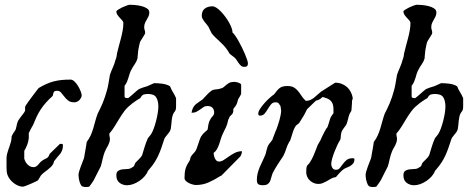

<svg xmlns="http://www.w3.org/2000/svg" viewBox="-20 -750 1941 788"><path d="M6.8 -99.6Q6.8 -108.9 8.8 -117.2Q10.7 -125.5 13.4 -133.3Q16.1 -141.1 19 -149.2Q22 -157.2 24.4 -166.5Q24.9 -167 25.6 -170.7Q26.4 -174.3 26.9 -178.7Q27.3 -183.1 27.6 -186.8Q27.8 -190.4 27.8 -190.9L34.7 -203.6Q35.6 -204.6 39.3 -210.2Q43 -215.8 43.9 -217.8Q44.4 -218.3 45.4 -222.2Q46.4 -226.1 47.4 -230.7Q48.3 -235.4 49.3 -239.5Q50.3 -243.7 50.8 -245.1Q52.7 -252 56.9 -258.3Q61 -264.6 65.9 -271Q70.8 -277.3 75.4 -283.2Q80.1 -289.1 83 -295.4V-311Q83 -312.5 86.9 -318.8Q90.8 -325.2 96.9 -333.5Q103 -341.8 110.1 -351.3Q117.2 -360.8 123.3 -368.9Q129.4 -377 133.8 -382.6Q138.2 -388.2 138.7 -388.7Q155.8 -398.9 170.7 -405.5Q185.5 -412.1 200.7 -416Q215.8 -419.9 232.4 -421.6Q249 -423.3 269.5 -423.3Q277.3 -423.3 285.4 -415.8Q293.5 -408.2 300 -397.5Q306.6 -386.7 311 -375.5Q315.4 -364.3 315.4 -356.4Q311.5 -343.3 303 -336.7Q294.4 -330.1 284.7 -330.1Q269 -330.1 259.8 -337.4Q250.5 -344.7 243.7 -353.8Q236.8 -362.8 230.5 -370.1Q224.1 -377.4 214.8 -377.4Q203.6 -377.4 200.9 -372.1Q198.2 -366.7 196.3 -356.4Q180.7 -342.3 168.7 -328.9Q156.7 -315.4 147.2 -301Q137.7 -286.6 130.1 -270.5Q122.6 -254.4 115.2 -235.8Q114.3 -234.9 111.6 -230Q108.9 -225.1 106 -219.5Q103 -213.9 100.8 -209.2Q98.6 -204.6 98.1 -203.6V-182.6Q96.7 -168.5 91.3 -154.8Q85.9 -141.1 79.6 -130.9V-98.1Q81.1 -93.3 84 -87.4Q86.9 -81.5 91.6 -76.4Q96.2 -71.3 102.8 -67.6Q109.4 -64 117.7 -64Q123.5 -64 127.9 -66.7Q132.3 -69.3 136 -73.2Q139.6 -77.1 143.1 -81.5Q146.5 -85.9 151.4 -89.4Q157.7 -94.2 162.8 -96.4Q168 -98.6 171.6 -100.8Q175.3 -103 178.2 -106.7Q181.2 -110.4 183.6 -118.2L224.6 -158.2Q224.6 -159.2 226.8 -159.4Q229 -159.7 230 -159.7Q231 -159.7 234.6 -159.2Q238.3 -158.7 238.3 -155.3Q238.3 -142.6 235.4 -134.3Q232.4 -126 227.3 -119.1Q222.2 -112.3 215.8 -105.5Q209.5 -98.6 202.6 -89.4Q202.1 -88.9 200.9 -85Q199.7 -81.1 199.7 -80.1Q195.8 -71.8 189.5 -65.4Q183.1 -59.1 175.8 -53.5Q168.5 -47.9 161.1 -42.2Q153.8 -36.6 147.9 -29.8L136.2 -10.3Q134.8 -8.8 126 -4.6Q117.2 -0.5 106.7 4.2Q96.2 8.8 86.4 12.5Q76.7 16.1 73.7 16.1Q64.9 16.1 55.2 12.2Q45.4 8.3 36.9 1.7Q28.3 -4.9 21.7 -12.9Q15.1 -21 11.7 -29.8Q8.8 -36.6 7.8 -44.2Q6.8 -51.8 6.8 -60.1Z M302.2 -32.2Q302.2 -37.6 304.9 -46.9Q307.6 -56.2 311.3 -65.9Q314.9 -75.7 318.6 -85Q322.3 -94.2 324.2 -99.6Q324.7 -100.6 325.7 -105.2Q326.7 -109.9 326.7 -112.3Q327.1 -115.7 328.6 -123.3Q330.1 -130.9 331.5 -139.4Q333 -147.9 334.2 -155.8Q335.4 -163.6 335.9 -167.5Q345.7 -180.2 352.1 -194.3Q358.4 -208.5 362.8 -223.4Q367.2 -238.3 371.3 -253.7Q375.5 -269 380.9 -283.7L390.6 -303.2Q396 -314 401.4 -326.9Q406.7 -339.8 411.1 -353.3Q415.5 -366.7 419.2 -380.1Q422.9 -393.6 424.8 -405.3L431.2 -442.9Q436.5 -458.5 443.4 -473.6Q450.2 -488.8 454.1 -504.4Q455.1 -505.9 456.1 -509.3Q457 -512.7 458 -516.6Q459 -520.5 459.5 -524.4Q460 -528.3 460 -529.8Q463.4 -544.9 467.8 -560.8Q472.2 -576.7 476.3 -592.5Q480.5 -608.4 483.4 -624.5Q486.3 -640.6 486.3 -656.2Q486.3 -660.6 481.9 -665.8Q477.5 -670.9 471.9 -676.8Q466.3 -682.6 461.9 -689.2Q457.5 -695.8 457.5 -702.6Q457.5 -705.6 464.6 -710.2Q471.7 -714.8 481.2 -719.5Q490.7 -724.1 500 -727.3Q509.3 -730.5 513.2 -730.5Q519.5 -730.5 532.7 -729.5Q545.9 -728.5 559.3 -725.3Q572.8 -722.2 582.8 -715.8Q592.8 -709.5 592.8 -698.7Q592.8 -689.9 589.6 -683.1Q586.4 -676.3 582.3 -669.4Q578.1 -662.6 575 -655.3Q571.8 -647.9 571.8 -638.7Q571.8 -632.3 573.7 -627Q575.7 -621.6 575.7 -614.7Q575.7 -612.3 573 -607.7Q570.3 -603 566.9 -597.7Q563.5 -592.3 560.3 -587.2Q557.1 -582 555.7 -579.6Q554.7 -578.1 553.5 -573Q552.2 -567.9 550.8 -561.3Q549.3 -554.7 548.3 -548.6Q547.4 -542.5 546.9 -539.6Q546.9 -537.6 546.4 -533.2Q545.9 -528.8 545.4 -523.9Q544.9 -519 544.7 -515.1Q544.4 -511.2 544.4 -510.3Q540.5 -497.1 532.7 -486.1Q524.9 -475.1 518.6 -462.9Q514.2 -454.6 511.7 -446.3Q509.3 -438 506.8 -429.9Q504.4 -421.9 501 -413.8Q497.6 -405.8 491.2 -397.9V-355Q491.2 -349.1 496.8 -348.1Q502.4 -347.2 505.9 -347.2Q509.8 -350.1 515.9 -355.2Q522 -360.4 528.1 -365.7Q534.2 -371.1 539.3 -375.7Q544.4 -380.4 546.9 -381.8Q547.9 -383.3 553 -385.5Q558.1 -387.7 564.2 -389.9Q570.3 -392.1 575.7 -393.6Q581.1 -395 582.5 -395.5Q583 -395.5 587.2 -397.5Q591.3 -399.4 596.4 -401.6Q601.6 -403.8 606.2 -406Q610.8 -408.2 612.3 -408.7Q619.1 -408.7 627.9 -408.2Q636.7 -407.7 645.8 -406.5Q654.8 -405.3 663.3 -402.6Q671.9 -399.9 678.2 -395.5Q682.6 -383.3 689.9 -371.6Q697.3 -359.9 702.6 -347.2V-317.4Q702.6 -312.5 702.4 -307.1Q702.1 -301.8 700.2 -297.4Q700.2 -295.9 697 -292Q693.8 -288.1 693.4 -287.1Q689.5 -280.8 687.5 -272.5Q685.5 -264.2 684.6 -255.1Q683.6 -246.1 682.9 -237.1Q682.1 -228 680.7 -220.7Q678.7 -212.9 674.6 -207.3Q670.4 -201.7 666 -196.5Q661.6 -191.4 658 -186.3Q654.3 -181.2 652.8 -174.8Q647 -156.2 641.4 -140.6Q635.7 -125 629.2 -110.8Q622.6 -96.7 613.8 -83Q605 -69.3 591.8 -54.2L586.9 -48.3Q583 -37.1 573.7 -26.6Q564.5 -16.1 552.5 -7.8Q540.5 0.5 527.1 5.4Q513.7 10.3 501.5 10.3Q483.9 10.3 470.7 0.2Q457.5 -9.8 457.5 -30.3Q457.5 -43.9 464.8 -48.8Q472.2 -53.7 482.2 -54.9Q492.2 -56.2 502.7 -56.4Q513.2 -56.6 520 -61.5Q526.4 -64.9 528.3 -66.7Q530.3 -68.4 531 -70.3Q531.7 -72.3 532.5 -75Q533.2 -77.6 537.1 -83.5Q538.6 -85 542.2 -88.6Q545.9 -92.3 550 -96.4Q554.2 -100.6 557.9 -105Q561.5 -109.4 563 -112.3Q568.4 -129.4 573.7 -147.5Q579.1 -165.5 586.9 -182.6L600.1 -199.2Q606 -208.5 611.3 -223.4Q616.7 -238.3 620.8 -254.4Q625 -270.5 627.4 -286.1Q629.9 -301.8 629.9 -312.5Q629.9 -335.9 621.3 -350.1Q612.8 -364.3 587.4 -364.3Q575.7 -364.3 569.1 -361.8Q562.5 -359.4 555.7 -347.2Q553.2 -346.2 547.4 -342.5Q541.5 -338.9 534.9 -334.2Q528.3 -329.6 522.7 -325.4Q517.1 -321.3 515.6 -319.3Q500.5 -307.6 489.7 -293Q479 -278.3 469.5 -262.7Q460 -247.1 450.4 -231.4Q440.9 -215.8 428.7 -201.7Q428.7 -193.4 429.9 -189.2Q431.2 -185.1 431.2 -181.6Q431.2 -172.9 429 -166Q426.8 -159.2 423.6 -153.1Q420.4 -147 416.7 -140.9Q413.1 -134.8 410.2 -127.4Q407.7 -122.1 405.5 -114Q403.3 -106 401.1 -97.2Q398.9 -88.4 397.2 -80.3Q395.5 -72.3 393.6 -67.4Q393.6 -67.4 392.6 -65.4Q391.6 -63.5 388.7 -57.6Q385.7 -51.8 379.9 -40.5Q374 -29.3 364.7 -10.3Q362.3 -6.8 359.4 -2.2Q356.4 2.4 353.5 6.3Q350.1 11.2 346.2 16.1Q339.4 17.6 333.5 17.6Q326.7 17.6 320.8 16.1Q314.9 14.6 311.5 8.1Q308.1 1.5 305.9 -6.6Q303.7 -14.6 303 -22Q302.2 -29.3 302.2 -32.2Z M737.3 -19.5Q737.3 -31.7 738.3 -41Q739.3 -50.3 741.9 -58.6Q744.6 -66.9 748.8 -75Q752.9 -83 759.3 -92.8Q760.3 -94.2 761 -98.6Q761.7 -103 761.7 -104Q767.1 -113.8 775.1 -121.6Q783.2 -129.4 787.1 -140.1Q787.6 -141.6 789.6 -147.5Q791.5 -153.3 793.7 -159.4Q795.9 -165.5 797.6 -170.9Q799.3 -176.3 799.8 -177.2Q802.2 -184.6 805.4 -189.9Q808.6 -195.3 812.5 -199.7Q816.4 -204.1 821.3 -208.3Q826.2 -212.4 832 -217.8Q833 -225.6 835.2 -238.3Q837.4 -251 842.8 -259.3Q846.7 -267.1 852.8 -273.2Q858.9 -279.3 858.9 -288.1Q858.9 -300.8 851.8 -307.9Q844.7 -314.9 832 -314.9Q822.3 -314.9 815.4 -310.5Q808.6 -306.2 801.8 -301Q794.9 -295.9 786.6 -291.5Q778.3 -287.1 766.1 -287.1Q768.1 -299.3 772 -307.1Q775.9 -314.9 781.7 -320.3Q787.6 -325.7 794.9 -330.3Q802.2 -335 810.5 -341.3Q812 -342.8 816.4 -347.4Q820.8 -352.1 826.2 -357.7Q831.5 -363.3 836.2 -367.9Q840.8 -372.6 842.8 -373.5Q848.6 -378.9 853.3 -380.6Q857.9 -382.3 862.5 -382.8Q867.2 -383.3 872.6 -383.8Q877.9 -384.3 885.3 -386.7Q893.1 -388.2 898.2 -392.6Q903.3 -397 908.7 -401.6Q914.1 -406.2 921.6 -410.2Q929.2 -414.1 942.4 -414.1Q944.3 -414.1 949 -413.3Q953.6 -412.6 958.3 -410.9Q962.9 -409.2 966.3 -407Q969.7 -404.8 969.7 -401.9V-366.7Q969.7 -364.3 967.8 -360.4Q965.8 -356.4 963.4 -352.5Q960.9 -348.6 958.7 -344.7Q956.5 -340.8 956.1 -337.9Q955.1 -333.5 952.9 -326.9Q950.7 -320.3 949.2 -319.3Q949.2 -318.4 947.5 -315.9Q945.8 -313.5 943.6 -310.8Q941.4 -308.1 939.7 -305.7Q938 -303.2 937.5 -302.2V-293Q936.5 -288.1 935.3 -285.4Q934.1 -282.7 931.9 -280.5Q929.7 -278.3 927 -275.9Q924.3 -273.4 921.4 -268.6Q921.4 -267.6 919.7 -264.2Q918 -260.7 917 -259.3Q914.6 -248 912.4 -240.7Q910.2 -233.4 907.2 -227.3Q904.3 -221.2 900.9 -214.6Q897.5 -208 893.6 -199.2Q889.2 -189.5 886 -178.7Q882.8 -168 879.2 -157.5Q875.5 -147 870.4 -137.7Q865.2 -128.4 856.9 -122.6Q856.9 -116.7 858.4 -110.4Q859.9 -104 862.5 -98.9Q865.2 -93.8 869.1 -90.3Q873 -86.9 878.4 -86.9Q888.2 -86.9 898.4 -93.5Q908.7 -100.1 919.9 -108.2Q931.2 -116.2 944.3 -122.8Q957.5 -129.4 973.1 -129.4Q973.1 -125 971.2 -118.4Q969.2 -111.8 966.3 -107.9L889.2 -29.8Q888.2 -29.3 887.5 -28.8Q886.7 -28.3 885.7 -27.8Q884.3 -27.3 883.3 -26.9Q858.9 -11.2 835.2 -1Q811.5 9.3 783.7 9.3Q779.3 9.3 771.5 7.3Q763.7 5.4 756.1 1.7Q748.5 -2 742.9 -7.3Q737.3 -12.7 737.3 -19.5ZM808.1 -685.1Q808.1 -705.6 820.6 -714.8Q833 -724.1 852.1 -724.1Q859.4 -724.1 868.7 -718Q877.9 -711.9 887.2 -702.1Q896.5 -692.4 905.3 -680.4Q914.1 -668.5 920.7 -656.5Q927.2 -644.5 930.9 -634Q934.6 -623.5 934.1 -616.7Q938.5 -613.3 945.1 -604Q951.7 -594.7 958.7 -582.3Q965.8 -569.8 972.7 -555.7Q979.5 -541.5 985.1 -528.6Q990.7 -515.6 994.1 -505.1Q997.6 -494.6 997.6 -489.7Q997.6 -482.4 994.4 -479Q991.2 -475.6 982.4 -475.6Q974.1 -475.6 968.8 -480.5Q963.4 -485.4 959 -491.7Q954.6 -498 950.4 -504.6Q946.3 -511.2 940.9 -515.1Q930.7 -522.9 926.8 -525.9Q922.9 -528.8 921.4 -531Q919.9 -533.2 918.5 -536.4Q917 -539.6 911.1 -547.4Q904.8 -556.6 897 -564.7Q889.2 -572.8 880.9 -580.6Q872.6 -588.4 864.3 -596.2Q856 -604 848.6 -613.3Q848.1 -614.3 846.2 -618.2Q844.2 -622.1 842 -626.5Q839.8 -630.9 838.1 -634.8Q836.4 -638.7 835.9 -639.6Q833 -644.5 828.4 -649.7Q823.7 -654.8 819.3 -660.6Q814.9 -666.5 811.5 -672.6Q808.1 -678.7 808.1 -685.1Z M1034.2 -11.7Q1034.2 -26.4 1037.6 -39.3Q1041 -52.2 1046.1 -64.5Q1051.3 -76.7 1057.4 -88.9Q1063.5 -101.1 1068.8 -114.3Q1069.3 -115.2 1070.3 -118.9Q1071.3 -122.6 1072.3 -126.7Q1073.2 -130.9 1074.2 -134.5Q1075.2 -138.2 1075.7 -139.2Q1077.6 -147 1079.6 -151.1Q1081.5 -155.3 1084 -158.4Q1086.4 -161.6 1089.4 -165Q1092.3 -168.5 1096.7 -174.8Q1097.7 -174.8 1098.4 -177.2Q1099.1 -179.7 1099.1 -180.7Q1099.6 -182.1 1101.8 -187.5Q1104 -192.9 1106.4 -199.2Q1108.9 -205.6 1110.8 -210.9Q1112.8 -216.3 1113.8 -217.3Q1116.7 -225.6 1120.4 -236.1Q1124 -246.6 1127 -257.1Q1129.9 -267.6 1131.8 -277.8Q1133.8 -288.1 1133.8 -296.4L1131.3 -314.5Q1127.4 -321.3 1123.8 -325.7Q1120.1 -330.1 1110.4 -330.1Q1099.1 -330.1 1092.3 -321.5Q1085.4 -313 1079.3 -302.7Q1073.2 -292.5 1066.2 -283.9Q1059.1 -275.4 1046.9 -275.4Q1042.5 -275.4 1041.3 -277.6Q1040 -279.8 1040 -283.7Q1040 -292 1047.6 -303.7Q1055.2 -315.4 1065.7 -327.1Q1076.2 -338.9 1087.2 -348.6Q1098.1 -358.4 1104.5 -362.3Q1110.8 -371.1 1116.5 -377.7Q1122.1 -384.3 1127.9 -388.7Q1133.8 -393.1 1141.4 -395Q1148.9 -397 1159.2 -397Q1175.8 -397 1185.3 -391.6Q1194.8 -386.2 1202.1 -377.7Q1209.5 -369.1 1216.3 -358.4Q1223.1 -347.7 1233.9 -336.9Q1234.4 -336.4 1234.9 -336.4H1236.3H1238.8Q1247.6 -336.4 1255.6 -340.6Q1263.7 -344.7 1271 -350.8Q1278.3 -356.9 1285.2 -363.3Q1292 -369.6 1297.9 -374L1355.5 -410.6Q1370.1 -410.6 1382.6 -405.8Q1395 -400.9 1404.3 -392.6Q1413.6 -384.3 1419.4 -373Q1425.3 -361.8 1427.7 -348.6V-348.1Q1427.7 -346.2 1426.8 -342Q1425.8 -337.9 1424.8 -336.9Q1424.8 -334.5 1424.6 -328.4Q1424.3 -322.3 1423.8 -315.7Q1423.3 -309.1 1422.9 -303.2Q1422.4 -297.4 1421.9 -294.9Q1417.5 -288.6 1415 -283.2Q1412.6 -277.8 1411.1 -272.2Q1409.7 -266.6 1408 -259.5Q1406.2 -252.4 1403.3 -243.2Q1401.4 -238.3 1398.2 -233.9Q1395 -229.5 1391.8 -225.3Q1388.7 -221.2 1385.7 -216.6Q1382.8 -211.9 1381.3 -207Q1380.9 -205.6 1380.1 -201.7Q1379.4 -197.8 1378.9 -193.4Q1378.4 -189 1378.2 -185.3Q1377.9 -181.6 1377.9 -180.7Q1377.4 -179.7 1377 -178.2Q1376 -175.3 1375.5 -174.8Q1370.6 -167.5 1364.5 -154.5Q1358.4 -141.6 1352.8 -127.2Q1347.2 -112.8 1343.3 -99.1Q1339.4 -85.4 1339.4 -76.7Q1339.4 -68.4 1344.2 -60.8Q1349.1 -53.2 1358.9 -53.2Q1368.7 -53.2 1374.8 -60.5Q1380.9 -67.9 1387.2 -76.9Q1393.6 -85.9 1402.6 -93.3Q1411.6 -100.6 1427.2 -100.6Q1429.7 -100.6 1432.1 -100.1Q1434.6 -99.6 1434.6 -96.2Q1434.6 -85.4 1429.4 -79.1Q1424.3 -72.8 1417 -68.6Q1409.7 -64.5 1401.4 -61.3Q1393.1 -58.1 1387.2 -53.2Q1385.3 -51.8 1381.1 -47.9Q1377 -43.9 1372.6 -39.1Q1368.2 -34.2 1364.3 -29.8Q1360.4 -25.4 1358.9 -23.4Q1357.4 -22.9 1353.5 -22Q1349.6 -21 1348.6 -21Q1340.8 -18.1 1333.5 -13.7Q1326.2 -9.3 1318.6 -5.1Q1311 -1 1303.2 2Q1295.4 4.9 1286.1 4.9Q1276.4 4.9 1267.3 1Q1258.3 -2.9 1251.5 -9.5Q1244.6 -16.1 1240.7 -24.7Q1236.8 -33.2 1236.8 -43Q1236.8 -49.8 1237.3 -57.1Q1237.8 -64.5 1240.2 -70.3Q1240.7 -70.3 1242.7 -72.5Q1244.6 -74.7 1246.8 -77.1Q1249 -79.6 1250.7 -81.8Q1252.4 -84 1252.4 -84.5Q1260.7 -97.2 1267.3 -112.8Q1273.9 -128.4 1279.3 -142.6Q1280.8 -148.4 1283.4 -153.8Q1286.1 -159.2 1289.3 -164.3Q1292.5 -169.4 1295.4 -174.8Q1298.3 -180.2 1300.3 -186Q1301.8 -189 1304 -193.6Q1306.2 -198.2 1308.6 -202.9Q1311 -207.5 1312.7 -210.9Q1314.5 -214.4 1314.9 -214.4Q1314.9 -215.3 1316.4 -217.5Q1317.9 -219.7 1319.8 -223.1Q1324.2 -227.5 1324.2 -229Q1329.6 -243.7 1333.5 -258.1Q1337.4 -272.5 1348.6 -284.7V-301.8Q1348.6 -321.3 1340.6 -332.5Q1332.5 -343.8 1314.9 -348.6Q1314 -349.6 1309.3 -350.6Q1304.7 -351.6 1303.7 -351.6Q1303.2 -351.6 1301.5 -350.1Q1299.8 -348.6 1298.1 -347.2Q1296.4 -345.7 1294.7 -344.2Q1293 -342.8 1292 -342.8Q1289.6 -340.8 1283.7 -338.9Q1277.8 -336.9 1276.9 -336.9Q1274.4 -334.5 1269 -329.6Q1263.7 -324.7 1258.1 -319.1Q1252.4 -313.5 1247.3 -308.6Q1242.2 -303.7 1240.2 -301.8L1233.9 -289.1Q1232.4 -285.2 1228.5 -278.6Q1224.6 -272 1220.5 -265.4Q1216.3 -258.8 1212.9 -253.4Q1209.5 -248 1209 -246.6Q1209 -246.1 1207 -244.4Q1205.1 -242.7 1202.6 -240.7Q1200.2 -238.8 1198 -237.1Q1195.8 -235.4 1194.8 -234.9Q1189 -225.6 1186 -218.8Q1183.1 -211.9 1181.2 -205.6Q1179.2 -199.2 1177 -191.9Q1174.8 -184.6 1171.4 -174.8Q1171.4 -173.8 1169.7 -170.9Q1168 -168 1167 -167.5Q1158.7 -152.8 1154.5 -138.9Q1150.4 -125 1142.6 -109.9Q1131.3 -92.8 1120.1 -75.7Q1108.9 -58.6 1099.1 -39.6Q1095.2 -29.3 1093 -20.3Q1090.8 -11.2 1087.4 -4.4Q1084 2.4 1077.4 6.3Q1070.8 10.3 1058.6 10.3Q1046.9 10.3 1040.5 6.3Q1034.2 2.4 1034.2 -11.7Z M1480.5 -32.2Q1480.5 -37.6 1483.2 -46.9Q1485.8 -56.2 1489.5 -65.9Q1493.2 -75.7 1496.8 -85Q1500.5 -94.2 1502.4 -99.6Q1502.9 -100.6 1503.9 -105.2Q1504.9 -109.9 1504.9 -112.3Q1505.4 -115.7 1506.8 -123.3Q1508.3 -130.9 1509.8 -139.4Q1511.2 -147.9 1512.5 -155.8Q1513.7 -163.6 1514.2 -167.5Q1523.9 -180.2 1530.3 -194.3Q1536.6 -208.5 1541 -223.4Q1545.4 -238.3 1549.6 -253.7Q1553.7 -269 1559.1 -283.7L1568.8 -303.2Q1574.2 -314 1579.6 -326.9Q1585 -339.8 1589.4 -353.3Q1593.8 -366.7 1597.4 -380.1Q1601.1 -393.6 1603 -405.3L1609.4 -442.9Q1614.7 -458.5 1621.6 -473.6Q1628.4 -488.8 1632.3 -504.4Q1633.3 -505.9 1634.3 -509.3Q1635.3 -512.7 1636.2 -516.6Q1637.2 -520.5 1637.7 -524.4Q1638.2 -528.3 1638.2 -529.8Q1641.6 -544.9 1646 -560.8Q1650.4 -576.7 1654.5 -592.5Q1658.7 -608.4 1661.6 -624.5Q1664.6 -640.6 1664.6 -656.2Q1664.6 -660.6 1660.2 -665.8Q1655.8 -670.9 1650.1 -676.8Q1644.5 -682.6 1640.1 -689.2Q1635.7 -695.8 1635.7 -702.6Q1635.7 -705.6 1642.8 -710.2Q1649.9 -714.8 1659.4 -719.5Q1668.9 -724.1 1678.2 -727.3Q1687.5 -730.5 1691.4 -730.5Q1697.8 -730.5 1710.9 -729.5Q1724.1 -728.5 1737.5 -725.3Q1751 -722.2 1761 -715.8Q1771 -709.5 1771 -698.7Q1771 -689.9 1767.8 -683.1Q1764.6 -676.3 1760.5 -669.4Q1756.3 -662.6 1753.2 -655.3Q1750 -647.9 1750 -638.7Q1750 -632.3 1752 -627Q1753.9 -621.6 1753.9 -614.7Q1753.9 -612.3 1751.2 -607.7Q1748.5 -603 1745.1 -597.7Q1741.7 -592.3 1738.5 -587.2Q1735.4 -582 1733.9 -579.6Q1732.9 -578.1 1731.7 -573Q1730.5 -567.9 1729 -561.3Q1727.5 -554.7 1726.6 -548.6Q1725.6 -542.5 1725.1 -539.6Q1725.1 -537.6 1724.6 -533.2Q1724.1 -528.8 1723.6 -523.9Q1723.1 -519 1722.9 -515.1Q1722.7 -511.2 1722.7 -510.3Q1718.8 -497.1 1710.9 -486.1Q1703.1 -475.1 1696.8 -462.9Q1692.4 -454.6 1689.9 -446.3Q1687.5 -438 1685.1 -429.9Q1682.6 -421.9 1679.2 -413.8Q1675.8 -405.8 1669.4 -397.9V-355Q1669.4 -349.1 1675 -348.1Q1680.7 -347.2 1684.1 -347.2Q1688 -350.1 1694.1 -355.2Q1700.2 -360.4 1706.3 -365.7Q1712.4 -371.1 1717.5 -375.7Q1722.7 -380.4 1725.1 -381.8Q1726.1 -383.3 1731.2 -385.5Q1736.3 -387.7 1742.4 -389.9Q1748.5 -392.1 1753.9 -393.6Q1759.3 -395 1760.7 -395.5Q1761.2 -395.5 1765.4 -397.5Q1769.5 -399.4 1774.7 -401.6Q1779.8 -403.8 1784.4 -406Q1789.1 -408.2 1790.5 -408.7Q1797.4 -408.7 1806.2 -408.2Q1814.9 -407.7 1824 -406.5Q1833 -405.3 1841.6 -402.6Q1850.1 -399.9 1856.4 -395.5Q1860.8 -383.3 1868.2 -371.6Q1875.5 -359.9 1880.9 -347.2V-317.4Q1880.9 -312.5 1880.6 -307.1Q1880.4 -301.8 1878.4 -297.4Q1878.4 -295.9 1875.2 -292Q1872.1 -288.1 1871.6 -287.1Q1867.7 -280.8 1865.7 -272.5Q1863.8 -264.2 1862.8 -255.1Q1861.8 -246.1 1861.1 -237.1Q1860.4 -228 1858.9 -220.7Q1856.9 -212.9 1852.8 -207.3Q1848.6 -201.7 1844.2 -196.5Q1839.8 -191.4 1836.2 -186.3Q1832.5 -181.2 1831.1 -174.8Q1825.2 -156.2 1819.6 -140.6Q1814 -125 1807.4 -110.8Q1800.8 -96.7 1792 -83Q1783.2 -69.3 1770 -54.2L1765.1 -48.3Q1761.2 -37.1 1752 -26.6Q1742.7 -16.1 1730.7 -7.8Q1718.8 0.5 1705.3 5.4Q1691.9 10.3 1679.7 10.3Q1662.1 10.3 1648.9 0.2Q1635.7 -9.8 1635.7 -30.3Q1635.7 -43.9 1643.1 -48.8Q1650.4 -53.7 1660.4 -54.9Q1670.4 -56.2 1680.9 -56.4Q1691.4 -56.6 1698.2 -61.5Q1704.6 -64.9 1706.5 -66.7Q1708.5 -68.4 1709.2 -70.3Q1710 -72.3 1710.7 -75Q1711.4 -77.6 1715.3 -83.5Q1716.8 -85 1720.5 -88.6Q1724.1 -92.3 1728.3 -96.4Q1732.4 -100.6 1736.1 -105Q1739.7 -109.4 1741.2 -112.3Q1746.6 -129.4 1752 -147.5Q1757.3 -165.5 1765.1 -182.6L1778.3 -199.2Q1784.2 -208.5 1789.6 -223.4Q1794.9 -238.3 1799.1 -254.4Q1803.2 -270.5 1805.7 -286.1Q1808.1 -301.8 1808.1 -312.5Q1808.1 -335.9 1799.6 -350.1Q1791 -364.3 1765.6 -364.3Q1753.9 -364.3 1747.3 -361.8Q1740.7 -359.4 1733.9 -347.2Q1731.4 -346.2 1725.6 -342.5Q1719.7 -338.9 1713.1 -334.2Q1706.5 -329.6 1700.9 -325.4Q1695.3 -321.3 1693.8 -319.3Q1678.7 -307.6 1668 -293Q1657.2 -278.3 1647.7 -262.7Q1638.2 -247.1 1628.7 -231.4Q1619.1 -215.8 1606.9 -201.7Q1606.9 -193.4 1608.2 -189.2Q1609.4 -185.1 1609.4 -181.6Q1609.4 -172.9 1607.2 -166Q1605 -159.2 1601.8 -153.1Q1598.6 -147 1595 -140.9Q1591.3 -134.8 1588.4 -127.4Q1585.9 -122.1 1583.7 -114Q1581.5 -106 1579.3 -97.2Q1577.1 -88.4 1575.4 -80.3Q1573.7 -72.3 1571.8 -67.4Q1571.8 -67.4 1570.8 -65.4Q1569.8 -63.5 1566.9 -57.6Q1564 -51.8 1558.1 -40.5Q1552.2 -29.3 1543 -10.3Q1540.5 -6.8 1537.6 -2.2Q1534.7 2.4 1531.7 6.3Q1528.3 11.2 1524.4 16.1Q1517.6 17.6 1511.7 17.6Q1504.9 17.6 1499 16.1Q1493.2 14.6 1489.7 8.1Q1486.3 1.5 1484.1 -6.6Q1481.9 -14.6 1481.2 -22Q1480.5 -29.3 1480.5 -32.2Z"/></svg>

Font: IM FELL English
Style: Italic
Weight: 400
Italic angle: -18°
Designer: Igino Marini
Foundry: Igino Marini
Version: 3.00